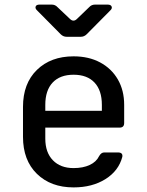

<svg xmlns="http://www.w3.org/2000/svg" viewBox="-20 -805 640 835"><path d="M300 10Q201 10 140.5 -49Q80 -108 80 -210V-340Q80 -442 140.5 -501Q201 -560 300 -560Q366 -560 415.5 -533.5Q465 -507 492.5 -459.5Q520 -412 520 -349V-270Q520 -250 500 -250H177V-202Q177 -142 210 -108Q243 -74 300 -74Q341 -74 370 -87.5Q399 -101 411 -126Q420 -142 433 -142H493Q515 -142 512 -123Q496 -62 438.5 -26Q381 10 300 10ZM177 -349V-323H423V-349Q423 -412 391 -446Q359 -480 300 -480Q241 -480 209 -446Q177 -412 177 -349ZM270 -645Q255 -645 244 -656L142 -759Q132 -768 135 -776.5Q138 -785 152 -785H205Q220 -785 230 -774L285 -722Q300 -708 315 -723L368 -774Q378 -785 393 -785H448Q462 -785 465.5 -776.5Q469 -768 459 -759L357 -656Q346 -645 331 -645Z"/></svg>

Font: Pitagon Sans Mono Medium
Style: Regular
Weight: 500
Monospace: yes
Designer: Travis Tran
Foundry: Pitagon
Version: Version 1.001; ttfautohint (v1.8.4.7-5d5b);gftools[0.9.26]